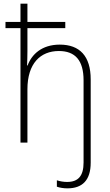

<svg xmlns="http://www.w3.org/2000/svg" viewBox="-20 -780 603 1050"><path d="M349 250C430 250 476 206 476 110V-346C476 -473 416 -536 307 -536C208 -536 153 -482 131 -422H128C129 -448 130 -471 130 -500V-626H337V-660H130V-760H92V-660H10V-626H92V0H130V-292C130 -433 201 -501 302 -501C391 -501 437 -450 437 -341V109C437 182 408 215 347 215C329 215 309 212 291 206V241C308 247 328 250 349 250Z"/></svg>

Font: Noto Sans Mono SemiCondensed ExtraLight
Style: Regular
Weight: 200
Width: 4
Designer: Monotype Design Team
Foundry: Monotype Imaging Inc.
Version: Version 2.014